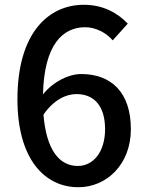

<svg xmlns="http://www.w3.org/2000/svg" viewBox="-20 -770 610 804"><path d="M308 14C427 14 528 -82 528 -229C528 -385 444 -460 320 -460C267 -460 203 -428 160 -375C165 -584 243 -656 337 -656C380 -656 425 -633 452 -601L515 -671C473 -715 413 -750 331 -750C186 -750 53 -636 53 -354C53 -104 167 14 308 14ZM162 -290C206 -353 257 -376 300 -376C377 -376 420 -323 420 -229C420 -133 370 -75 306 -75C227 -75 174 -144 162 -290Z"/></svg>

Font: Noto Sans CJK SC Medium
Style: Regular
Weight: 500
Designer: Ryoko NISHIZUKA 西塚涼子 (kana, bopomofo & ideographs); Paul D. Hunt (Latin, Greek & Cyrillic); Sandoll Communications 산돌커뮤니
Foundry: Adobe
Version: Version 2.004;hotconv 1.0.118;makeotfexe 2.5.65603